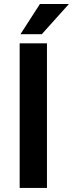

<svg xmlns="http://www.w3.org/2000/svg" viewBox="-20 -924 359 944"><path d="M210.9 -710.9V0H76.7V-710.9ZM80.6 -755.9 176.3 -904.3H318.8L185.5 -755.9Z"/></svg>

Font: Roboto SemiBold
Style: Regular
Weight: 600
Designer: Christian Robertson
Foundry: Google
Version: Version 3.009; 2024